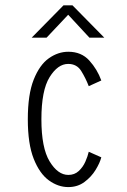

<svg xmlns="http://www.w3.org/2000/svg" viewBox="-20 -712 490 742"><path d="M244 11Q204.5 11 168.8 -15Q133 -41 110.2 -98.5Q87.5 -156 87.5 -251Q87.5 -347 110.2 -404.2Q133 -461.5 168.8 -486.8Q204.5 -512 244 -512Q294.5 -512 325.2 -478Q356 -444 371.5 -401L323 -379Q311 -410 294 -437.5Q277 -465 243.5 -465Q203.5 -465 171.8 -414Q140 -363 140 -251Q140 -140.5 171.8 -88.2Q203.5 -36 244 -36Q268 -36 284.2 -51Q300.5 -66 309.8 -87Q319 -108 323 -125.5L371.5 -104Q366 -82.5 349.5 -55.5Q333 -28.5 306.5 -8.8Q280 11 244 11ZM102.5 -566.5 225.5 -691.5H260L383 -566.5H325.5L243.5 -655L160 -566.5Z"/></svg>

Font: Trispace Condensed ExtraLight
Style: Regular
Weight: 200
Width: 3
Designer: Tyler Finck
Foundry: Etcetera Type Company
Version: Version 1.210; ttfautohint (v1.8.3)